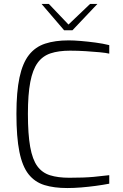

<svg xmlns="http://www.w3.org/2000/svg" viewBox="-20 -944 619 970"><path d="M320 6Q253 6 204.5 -9Q156 -24 124.5 -63.5Q93 -103 78 -177Q63 -251 63 -369Q63 -480 78.5 -552.5Q94 -625 126 -666Q158 -707 208 -723.5Q258 -740 327 -740Q353 -740 388.5 -737Q424 -734 462 -729Q500 -724 532 -716V-673Q516 -677 484 -680Q452 -683 412.5 -685.5Q373 -688 334 -688Q276 -688 235.5 -674.5Q195 -661 170 -626.5Q145 -592 133 -529.5Q121 -467 121 -369Q121 -266 132.5 -202Q144 -138 168.5 -104.5Q193 -71 233 -58.5Q273 -46 330 -46Q405 -46 453.5 -50.5Q502 -55 532 -59V-16Q501 -10 464 -5Q427 0 390 3Q353 6 320 6ZM304 -791 190 -924H227L326 -820L435 -924H472L346 -791Z"/></svg>

Font: Exo Thin Light
Style: Regular
Weight: 300
Version: Version 2.000